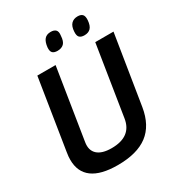

<svg xmlns="http://www.w3.org/2000/svg" viewBox="-208 -1018 1067 1157"><g transform="rotate(-30 325.0 -439.0)"><path d="M271 10Q155 10 96.5 -33Q38 -76 38 -161Q38 -173 39 -184.5Q40 -196 43 -214L120 -700H247L169 -209Q160 -155 191.5 -126Q223 -97 290 -97Q428 -97 446 -214L523 -700H650L573 -219Q554 -102 480 -46Q406 10 271 10ZM488 -768Q465 -768 454 -779Q443 -790 445 -818Q447 -854 463.5 -871Q480 -888 508 -888Q531 -888 541.5 -876.5Q552 -865 550 -837Q547 -800 531.5 -784Q516 -768 488 -768ZM301 -768Q278 -768 267 -778.5Q256 -789 258 -816Q262 -853 277 -870.5Q292 -888 321 -888Q344 -888 355.5 -876.5Q367 -865 363 -837Q361 -799 345 -783.5Q329 -768 301 -768Z"/></g></svg>

Font: Georama ExtraCondensed Thin SemiBold
Style: Italic
Weight: 600
Italic angle: -9°
Version: Version 1.001